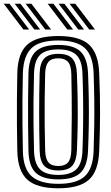

<svg xmlns="http://www.w3.org/2000/svg" viewBox="-51 -1004 599 1034"><path d="M263.2 10Q147.2 10 95.9 -36.8Q44.5 -83.5 42.2 -191Q40.8 -266 40.2 -333.2Q39.8 -400.5 40.2 -467.8Q40.8 -535 42.2 -610Q44.5 -717 95.9 -763.5Q147.2 -810 263.2 -810Q378.5 -810 428.9 -763.1Q479.2 -716.2 483.2 -610.5Q485.8 -546 486.9 -493.8Q488 -441.5 487.9 -394.2Q487.8 -347 486.6 -297.8Q485.5 -248.5 483.2 -190Q479.2 -82.5 428 -36.2Q376.8 10 263.2 10ZM263.2 -14Q362.8 -14 406.5 -55.6Q450.2 -97.2 453.2 -192Q455.8 -266 456.6 -330.6Q457.5 -395.2 456.8 -462Q456 -528.8 453.2 -609Q450.2 -703.2 406.5 -744.6Q362.8 -786 263.2 -786Q160.8 -786 117.8 -743.9Q74.8 -701.8 72.2 -609Q70.5 -535 69.9 -468.2Q69.2 -401.5 70 -334.4Q70.8 -267.2 72.2 -192Q74.2 -93.5 120.6 -53.8Q167 -14 263.2 -14ZM263.2 -38Q178.5 -38 141.2 -73.8Q104 -109.5 102.2 -192Q100.8 -266 100.2 -333Q99.8 -400 100.2 -467.2Q100.8 -534.5 102.2 -609Q104 -691 141.1 -726.5Q178.2 -762 263.2 -762Q346.2 -762 383.1 -726.1Q420 -690.2 423.2 -608Q426.2 -533.5 427.2 -466.6Q428.2 -399.8 427.2 -333.1Q426.2 -266.5 423.2 -193Q420 -111.2 383.6 -74.6Q347.2 -38 263.2 -38ZM263.2 -62Q328.2 -62 359.5 -91.6Q390.8 -121.2 393.2 -194Q395.8 -267.5 396.6 -333.8Q397.5 -400 396.6 -466.5Q395.8 -533 393.2 -607Q390.8 -679.5 359.4 -708.8Q328 -738 263.2 -738Q194 -738 164 -707.5Q134 -677 132.2 -608Q130 -523.2 129.4 -457.8Q128.8 -392.2 129.6 -330Q130.5 -267.8 132.2 -193Q134 -124 163.8 -93Q193.5 -62 263.2 -62ZM263.2 -86Q210.5 -86 187.1 -111.2Q163.8 -136.5 162.5 -193Q157.2 -396.5 162.5 -608Q163.8 -664.5 187.4 -689.2Q211 -714 263.2 -714Q315.8 -714 338.5 -688.6Q361.2 -663.2 363.2 -606.5Q366.2 -532.2 367.2 -468Q368.2 -403.8 367.4 -338.8Q366.5 -273.8 363.5 -197Q361.5 -141.2 340.1 -113.6Q318.8 -86 263.2 -86ZM263.2 -110Q298.8 -110 315.5 -129.6Q332.2 -149.2 333.2 -197Q335 -283.8 335.5 -379.9Q336 -476 333.2 -604Q332.2 -652.5 314.9 -671.2Q297.5 -690 263.2 -690Q226.2 -690 209.9 -670.8Q193.5 -651.5 192.2 -607Q190.2 -533.5 189.6 -467.2Q189 -401 189.6 -334.5Q190.2 -268 192.2 -194Q193.5 -149 209.9 -129.5Q226.2 -110 263.2 -110ZM193 -845 87 -984H118L224 -845ZM75 -845 -31 -984H0L106 -845ZM134 -845 28 -984H59L165 -845ZM429.5 -845 323.5 -984H354.5L460.5 -845ZM311.5 -845 205.5 -984H236.5L342.5 -845ZM370.5 -845 264.5 -984H295.5L401.5 -845Z"/></svg>

Font: Big Shoulders Inline Text Black
Style: Regular
Weight: 900
Designer: Patric King
Foundry: XO Type Co
Version: Version 1.000